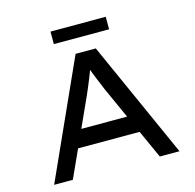

<svg xmlns="http://www.w3.org/2000/svg" viewBox="-121 -987 1129 1111"><g transform="rotate(-15 443.5 -431.0)"><path d="M68 0 384 -700H505L819 0H701L493 -460Q487 -475 478 -496.5Q469 -518 459.5 -541Q450 -564 441.5 -587Q433 -610 427 -628L456 -629Q448 -608 439.5 -585Q431 -562 422 -539.5Q413 -517 404 -496Q395 -475 387 -456L180 0ZM206 -168 248 -272H628L656 -168ZM277 -787V-862H608V-787Z"/></g></svg>

Font: Lexend Mega
Style: Regular
Weight: 400
Designer: Bonnie Shaver-Troup, Thomas Jockin
Foundry: Lexend
Version: Version 1.007